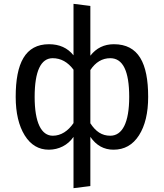

<svg xmlns="http://www.w3.org/2000/svg" viewBox="-20 -770 856 1003"><path d="M575 -539C524 -539 483 -519 452 -479V-739L364 -750V-481C333 -520 290 -539 236 -539C112 -539 62 -440 62 -264C62 -180 78 -113 109 -63C140 -13 182 12 235 12C287 12 335 -12 364 -55V213L452 202V-55C483 -10 523 12 573 12C630 12 674 -13 706 -63C738 -113 754 -180 754 -264C754 -441 703 -539 575 -539ZM256 -61C196 -61 161 -129 161 -264C161 -399 194 -466 255 -466C298 -466 334 -446 364 -406V-127C336 -86 299 -61 256 -61ZM556 -61C512 -61 480 -83 452 -126V-404C479 -445 514 -466 556 -466C622 -466 655 -399 655 -264C655 -129 619 -61 556 -61Z"/></svg>

Font: Fira Sans
Style: Regular
Weight: 400
Designer: Carrois Corporate & Edenspiekermann AG
Foundry: Carrois Corporate GbR & Edenspiekermann AG
Version: Version 4.203